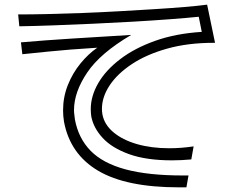

<svg xmlns="http://www.w3.org/2000/svg" viewBox="-20 -773 1040 825"><path d="M802 -88Q780 -86 759.5 -85Q739 -84 719 -84Q609 -84 535 -110.5Q461 -137 421 -180.5Q381 -224 372 -274Q371 -282 370.5 -289.5Q370 -297 370 -304Q370 -360 402 -415.5Q434 -471 496 -518.5Q558 -566 646.5 -597.5Q735 -629 847 -636L834 -701Q785 -696 712 -690.5Q639 -685 553.5 -680Q468 -675 379 -671Q290 -667 208.5 -664Q127 -661 63 -660L58 -711Q112 -711 182 -712.5Q252 -714 330.5 -717Q409 -720 488.5 -724.5Q568 -729 641 -733.5Q714 -738 773.5 -743Q833 -748 870 -753L904 -589H898Q787 -589 698 -564Q609 -539 546.5 -497.5Q484 -456 451 -406Q418 -356 418 -305Q418 -300 418.5 -294Q419 -288 420 -282Q428 -238 467 -205Q506 -172 568 -154Q630 -136 707 -136Q733 -136 759 -138Q785 -140 812 -144ZM749 32Q522 32 401.5 -39.5Q281 -111 255 -250Q253 -262 252 -274.5Q251 -287 251 -299Q251 -356 271.5 -407.5Q292 -459 326 -500.5Q360 -542 398 -568Q334 -564 283 -560Q232 -556 183.5 -551Q135 -546 76 -540L70 -591Q173 -600 285 -607Q397 -614 544 -623Q411 -545 354.5 -461Q298 -377 298 -300Q298 -290 299.5 -279.5Q301 -269 302 -259Q317 -179 369 -125.5Q421 -72 518.5 -45.5Q616 -19 767 -19H790L781 32Z"/></svg>

Font: Train One
Style: Regular
Weight: 400
Designer: Fontworks Inc.
Foundry: Fontworks Inc.
Version: Version 1.100